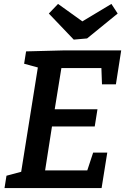

<svg xmlns="http://www.w3.org/2000/svg" viewBox="-20 -959 639 979"><path d="M500 -529 497 -612H293L259 -402H477L463 -314H245L210 -90H425L455 -181H527L498 0H3L13 -63L88 -83L173 -615L103 -634L113 -697L305 -702H598L571 -529ZM400 -850 548 -939 580 -890 424 -763 356 -757 229 -890 276 -939Z"/></svg>

Font: Bitter Pro SemiBold
Style: Italic
Weight: 600
Italic angle: -9°
Designer: Sol Matas, and Bitter project Authors
Foundry: Sol Matas
Version: Version 1.010